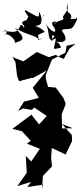

<svg xmlns="http://www.w3.org/2000/svg" viewBox="-71 -1219 580 1326"><path d="M338 -825 314 -840 266 -824 183 -860 90 -795 16 -825 36 -789 47 -693 61 -658 147 -681 155 -680 252 -732 155 -613 197 -543 94 -517 54 -453 89 -470 148 -460 166 -476 252 -418 199 -360 146 -427 14 -329 80 -313 141 -247 115 -227 204 -191 145 -104 107 -142 114 -26 49 66 143 37 118 73 227 56 220 87 225 -3 288 -70 282 -130 287 -197 382 -152 427 -245 425 -287 395 -320 357 -363 432 -333 358 -332 355 -429 383 -501 368 -541 314 -614 261 -619 246 -673 245 -700 288 -808 381 -855 389 -903 451 -916 409 -883 369 -812ZM363 -1103C379 -1070 349 -1093 290 -1047C277 -1084 359 -1070 289 -1049C337 -992 299 -972 241 -1060C282 -1002 245 -911 315 -955C305 -874 278 -875 350 -889C330 -964 273 -901 292 -979C327 -959 271 -954 284 -939C391 -910 402 -947 355 -1009C382 -1034 433 -989 452 -1076C384 -1076 438 -1010 420 -1023C487 -1095 451 -1108 454 -1089C377 -1089 438 -1077 416 -1121C373 -1149 397 -1179 399 -1199L396 -1153ZM126 -1103C87 -1061 156 -1041 168 -1095C95 -1075 61 -1074 97 -1039C95 -1006 85 -1070 66 -1037C44 -969 -18 -1016 -51 -1000C-14 -1029 -19 -978 -43 -982C-15 -991 32 -954 33 -923C90 -942 114 -950 29 -1029C86 -993 98 -994 190 -959C175 -977 207 -965 161 -980C214 -914 241 -977 192 -941C205 -986 163 -965 238 -999C210 -1030 163 -1045 163 -1038C252 -1047 185 -1086 241 -1121C188 -1071 233 -1091 198 -1137C202 -1084 191 -1103 104 -1149L100 -1141Z"/></svg>

Font: Hussar Lance
Style: Regular
Weight: 700
Foundry: Cannot Into Space Fonts, PlusOne Fonts
Version: Version 2.27